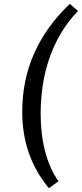

<svg xmlns="http://www.w3.org/2000/svg" viewBox="-20 -810 431 1012"><path d="M391.1 -752.4Q339.8 -699.2 302.7 -637.2Q265.6 -575.2 241.5 -506.3Q217.3 -437.5 205.8 -362.5Q194.3 -287.6 194.3 -209.5Q194.3 -158.2 200 -108.9Q205.6 -59.6 217.3 -14.2Q229 31.2 246.6 71.5Q264.2 111.8 288.6 145L237.8 182.1Q168 98.1 132.6 -2.2Q97.2 -102.5 97.2 -220.7Q97.2 -388.2 160.6 -530Q224.1 -671.9 348.1 -789.6Z"/></svg>

Font: Proza Libre
Style: Italic
Weight: 400
Designer: Jasper de Waard
Foundry: Jasper de Waard
Version: Version 1.000; ttfautohint (v1.4.1.8-43bc)